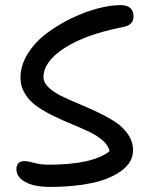

<svg xmlns="http://www.w3.org/2000/svg" viewBox="-20 -757 595 759"><path d="M180.2 -18.1Q114.7 -18.1 79.8 -37.6Q44.9 -57.1 44.9 -87.9Q44.9 -120.1 77.1 -120.1Q89.8 -120.1 115.7 -113Q141.6 -106 170.9 -106Q345.7 -106 413.1 -159.2Q408.7 -181.6 386.7 -201.2Q364.7 -220.7 333.5 -235.6Q302.2 -250.5 265.4 -265.6Q228.5 -280.8 192.6 -298.1Q156.7 -315.4 127.2 -335.7Q97.7 -356 79.3 -385.5Q61 -415 61 -450.2Q61 -499 90.1 -545.2Q119.1 -591.3 164.3 -625.2Q209.5 -659.2 262.7 -684.8Q315.9 -710.4 366.5 -723.6Q417 -736.8 455.1 -736.8Q507.8 -736.8 507.8 -691.9Q507.8 -674.3 497.1 -663.8Q486.3 -653.3 460.9 -648.9Q316.4 -620.1 234.1 -566.7Q151.9 -513.2 151.9 -452.1Q151.9 -431.2 171.4 -412.1Q190.9 -393.1 222.2 -377.7Q253.4 -362.3 291 -346.7Q328.6 -331.1 366.5 -313.2Q404.3 -295.4 435.5 -274.9Q466.8 -254.4 486.3 -225.6Q505.9 -196.8 505.9 -163.1Q505.9 -115.7 460.4 -82.3Q415 -48.8 342.8 -33.4Q270.5 -18.1 180.2 -18.1Z"/></svg>

Font: Shantell Sans Bouncy
Style: Regular
Weight: 400
Designer: Stephen Nixon, Anya Danilova, Shantell Martin
Foundry: Arrow Type
Version: Version 1.006;[9816181b4]